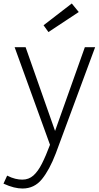

<svg xmlns="http://www.w3.org/2000/svg" viewBox="-87 -840 566 1102"><path d="M459 -569 233 41Q197 135 153.5 188.5Q110 242 42 242Q19 242 -7.5 235.5Q-34 229 -67 214L-46 168Q-20 181 1 186Q22 191 41 191Q78 191 104.5 167.5Q131 144 153.5 99.5Q176 55 200 -9L-3 -569H60L238 -63H220L400 -569ZM191 -656 163 -695 325 -820 365 -771Z"/></svg>

Font: Yaldevi ExtraLight Light
Style: Regular
Weight: 300
Version: Version 1.100